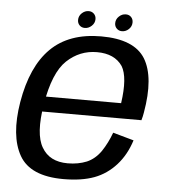

<svg xmlns="http://www.w3.org/2000/svg" viewBox="-51 -744 701 796"><g transform="rotate(5 299.5 -346.5)"><path d="M242 4.8 253.9 -61.9Q178.1 -61.9 146.1 -117.4Q113.4 -172.1 134.4 -297.5Q156.5 -430.5 210.3 -481.3Q263.9 -531.6 335.5 -531.6Q408.9 -531.6 441.7 -483.3Q468.9 -438.3 453.2 -329.6H129.2L118.2 -266.6H543.2Q547.8 -281.7 550.6 -299Q576.7 -447.6 530.9 -523.2Q484.8 -598.3 347.1 -598.3Q213.7 -598.3 137.5 -523Q61.5 -447.8 36.2 -297.7Q12.7 -155.6 58.5 -75.1Q104 4.8 242 4.8ZM253.9 -61.9 242 4.8Q317.4 4.8 370 -14.7Q421.9 -34.1 460.6 -77.1Q498.6 -119.4 517.9 -180.5L431.1 -204.8Q415.2 -161.2 391.6 -126Q367.3 -91 332.9 -76.3Q297.4 -61.9 253.9 -61.9ZM276 -627.1Q291.4 -627.1 304.2 -638.9Q317 -650.7 317 -667.3Q317 -680.7 308.2 -689.4Q299.5 -698.1 286.4 -698.1Q270.6 -698.1 257.9 -686.3Q245.3 -674.5 245.3 -657.8Q245.3 -644.5 253.8 -635.8Q262.2 -627.1 276 -627.1ZM430.4 -627.1Q446.5 -627.1 458.9 -638.9Q471.3 -650.7 471.3 -667.3Q471.3 -680.7 462.9 -689.4Q454.6 -698.1 440.8 -698.1Q425.1 -698.1 412.5 -686.3Q399.8 -674.5 399.8 -657.8Q399.8 -644.5 408.6 -635.8Q417.3 -627.1 430.4 -627.1Z"/></g></svg>

Font: Anybody Thin
Style: Italic
Weight: 100
Italic angle: -10°
Designer: Tyler Finck
Foundry: Etcetera Type Company
Version: Version 1.114;gftools[0.9.25]